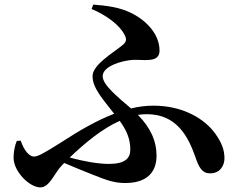

<svg xmlns="http://www.w3.org/2000/svg" viewBox="-20 -785 1040 834"><path d="M70 -174 53 -173C44 -153 39 -124 39 -100C39 -39 109 29 155 29C196 29 216 -33 249 -67L259 -77C305 -57 349 -40 386 -25C442 -3 475 10 524 10C615 10 660 -34 660 -109C660 -169 637 -227 579 -286C592 -288 605 -289 618 -289C751 -289 799 -186 828 -105C844 -57 858 -32 893 -32C936 -32 955 -66 955 -97C955 -134 943 -166 914 -206C868 -269 775 -326 647 -326C614 -326 582 -322 549 -314C495 -361 426 -415 426 -454C426 -498 510 -522 558 -525C604 -527 673 -510 673 -565C673 -634 619 -696 545 -731C499 -753 441 -761 385 -765L378 -746C444 -718 502 -675 523 -630C530 -614 530 -603 511 -588C471 -555 382 -504 382 -454C382 -403 426 -355 476 -291C398 -261 322 -216 251 -170C166 -116 144 -105 127 -105C107 -105 84 -132 70 -174ZM500 -260C529 -220 546 -183 546 -135C546 -98 524 -73 453 -73C405 -73 338 -85 283 -101C350 -165 424 -226 500 -260Z"/></svg>

Font: Noto Serif CJK TC
Style: Bold
Weight: 700
Designer: Ryoko NISHIZUKA 西塚涼子 (kana & ideographs); Frank Grießhammer (Latin, Greek & Cyrillic); Wenlong ZHANG 张文龙 (bopomofo); San
Foundry: Adobe
Version: Version 2.001;hotconv 1.1.0;makeotfexe 2.6.0